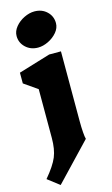

<svg xmlns="http://www.w3.org/2000/svg" viewBox="-162 -909 715 1229"><g transform="rotate(-15 195.0 -294.5)"><path d="M310 20 78 264 0 204Q60 133 80.5 83Q101 33 101 -41V-365L12 -427V-498L223 -562H301V-99Q301 -59 303.5 -25.5Q306 8 310 20ZM317 -745Q317 -713 293.5 -685Q270 -657 235 -640Q200 -623 167 -623Q118 -623 85 -654Q52 -685 52 -730Q52 -762 75.5 -790.5Q99 -819 134 -836Q169 -853 202 -853Q252 -853 284.5 -822Q317 -791 317 -745Z"/></g></svg>

Font: Inknut Antiqua Black
Style: Regular
Weight: 900
Designer: Claus Eggers Sørensen
Foundry: Claus Eggers Sørensen
Version: Version 1.003; ttfautohint (v1.8.2) -l 8 -r 50 -G 200 -x 14 